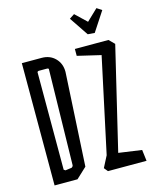

<svg xmlns="http://www.w3.org/2000/svg" viewBox="-131 -989 875 1077"><g transform="rotate(-15 307.0 -450.0)"><path d="M489 -768 449 -771 375 -881 404 -900 469 -838 534 -900 563 -881ZM274 -600 244 -57 183 0H50V-710H165Q213 -710 243.5 -679Q274 -648 274 -600ZM360 0 342 -22 376 -88 494 -638 358 -670V-710H553L584 -679L442 -84L576 -65L584 0ZM176 -644H131Q128 -644 125 -642Q122 -640 122 -638V-72L131 -66L168 -71Q177 -77 177 -84L188 -638Q188 -644 176 -644Z"/></g></svg>

Font: Bahiana
Style: Regular
Weight: 400
Designer: Pablo Cosgaya & Dani Raskovsky
Foundry: Pablo Cosgaya & Dani Raskovsky
Version: Version 1.005